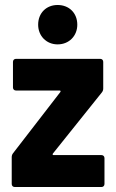

<svg xmlns="http://www.w3.org/2000/svg" viewBox="-20 -750 464 770"><path d="M211 -572C257 -572 290 -606 290 -651C290 -698 257 -730 211 -730C166 -730 133 -698 133 -651C133 -606 166 -572 211 -572ZM39 0H387C394 0 399 -5 399 -12V-116C399 -123 394 -128 387 -128H195C191 -128 190 -131 192 -134L389 -380C392 -384 394 -389 394 -395V-502C394 -509 389 -514 382 -514H44C37 -514 32 -509 32 -502V-399C32 -392 37 -387 44 -387H219C223 -387 224 -384 222 -381L32 -135C29 -131 27 -126 27 -120V-12C27 -5 32 0 39 0Z"/></svg>

Font: Barlow Semi Condensed
Style: Bold
Weight: 700
Width: 4
Designer: Jeremy Tribby
Foundry: Tribby Type
Version: Version 1.422;hotconv 1.0.109;makeotfexe 2.5.65596